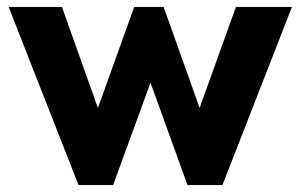

<svg xmlns="http://www.w3.org/2000/svg" viewBox="-20 -535 870 555"><path d="M368 -515H453L557 -223L662 -515H824L623 0H522L415 -296L307 0H207L5 -515H159L263 -223Z"/></svg>

Font: Freely
Style: Bold
Weight: 700
Designer: Kris Sowersby
Foundry: Klim Type Foundry
Version: Version 1.006;hotconv 1.0.113;makeotfexe 2.5.65598;200799169